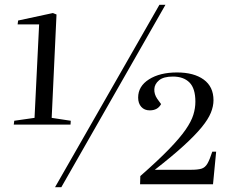

<svg xmlns="http://www.w3.org/2000/svg" viewBox="-20 -764 943 795"><path d="M208 11 640 -744H665L234 11ZM194 -276 273 -264 272 -248H37L39 -264L123 -276L142 -663H53L55 -679L199 -710L214 -704ZM696 -447Q657 -447 638.5 -431.5Q620 -416 619 -395Q618 -374 631 -355L647 -333Q633 -307 600 -307Q578 -307 565 -321.5Q552 -336 552 -360Q552 -407 597 -435.5Q642 -464 713 -464Q783 -464 823.5 -434.5Q864 -405 864 -349Q864 -324 853 -297Q842 -270 815 -237Q788 -204 741 -161Q694 -118 621 -61H771Q799 -61 814 -65.5Q829 -70 838.5 -86Q848 -102 859 -136H875L862 -1H560L561 -35Q635 -100 680 -146.5Q725 -193 748.5 -227Q772 -261 780.5 -288.5Q789 -316 789 -343Q789 -398 764.5 -422.5Q740 -447 696 -447Z"/></svg>

Font: Literata 72pt
Style: Italic
Weight: 400
Italic angle: -2°
Designer: Latin by Veronika Burian and Jose Scaglione. Greek by Irene Vlachou. Cyrillic by Vera Evstafieva
Foundry: TypeTogether
Version: Version 3.002